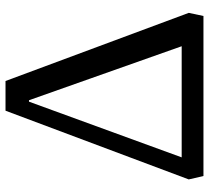

<svg xmlns="http://www.w3.org/2000/svg" viewBox="-50 -690 740 679"><g transform="rotate(-90 319.5 -350.0)"><path d="M37 0 25 -52 268 -700H373L614 -52L603 0ZM103 -77H496L305 -617H300Z"/></g></svg>

Font: Literata 12pt
Style: Regular
Weight: 400
Designer: Latin by Veronika Burian and Jose Scaglione. Greek by Irene Vlachou. Cyrillic by Vera Evstafieva.
Foundry: TypeTogether
Version: Version 3.002